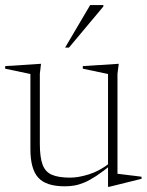

<svg xmlns="http://www.w3.org/2000/svg" viewBox="-26 -710 567 742"><path d="M128 -153Q128 -102.5 138.5 -74Q149 -45.5 174.8 -34.5Q200.5 -23.5 245 -23.5Q276.5 -23.5 317 -36Q357.5 -48.5 396.5 -78.5L403 -72.5Q370.5 -46 345.2 -29.5Q320 -13 299.5 -4.5Q279 4 261 7Q243 10 224.5 10Q152 10 121.8 -23.5Q91.5 -57 91.5 -133.5V-424L-6 -444.5V-454.5L132.5 -463.5L128 -425ZM391.5 12V-69.5V-424L294 -444.5V-454.5L433 -463.5L428 -425V-38.5Q432.5 -38 444.2 -36.5Q456 -35 471 -33.2Q486 -31.5 499.5 -29.8Q513 -28 521 -27V-19L396 12ZM225.5 -526 322.5 -690.5H373.5V-685L240.5 -526Z"/></svg>

Font: Newsreader 36pt ExtraLight
Style: Regular
Weight: 250
Designer: Hugues Gentile
Foundry: Production Type
Version: Version 1.003